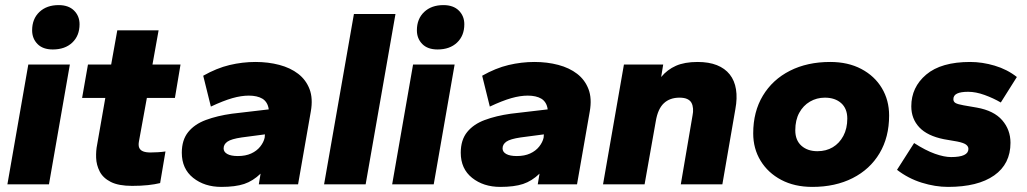

<svg xmlns="http://www.w3.org/2000/svg" viewBox="-20 -723 4026 753"><path d="M9 0 91 -470H254L172 0ZM187 -529Q148 -529 127 -550.5Q106 -572 106 -604Q106 -649 134.5 -676Q163 -703 210 -703Q249 -703 270.5 -681.5Q292 -660 292 -628Q292 -583 263.5 -556Q235 -529 187 -529Z M498 6Q445 6 414.5 -9.5Q384 -25 371 -50.5Q358 -76 357 -104Q356 -132 361 -156L393 -339H302L325 -470H416L440 -604H602L578 -470H688L666 -339H556L525 -169Q522 -153 526 -143.5Q530 -134 541 -129.5Q552 -125 570 -125Q583 -125 599.5 -126Q616 -127 629 -129L608 -5Q588 0 560.5 3Q533 6 498 6Z M848 10Q782 10 737.5 -25.5Q693 -61 693 -124Q693 -174 718 -205Q743 -236 787.5 -252.5Q832 -269 889 -277L1034 -294Q1032 -309 1025.5 -319.5Q1019 -330 1009 -336Q999 -342 985.5 -345Q972 -348 956 -348Q926 -348 891 -338Q856 -328 807 -305L777 -426Q830 -456 880.5 -468Q931 -480 982 -480Q1032 -480 1075.5 -468.5Q1119 -457 1149.5 -433.5Q1180 -410 1194 -373.5Q1208 -337 1199 -286L1149 0H995L1002 -42Q972 -13 937.5 -1.5Q903 10 848 10ZM913 -111Q943 -111 965 -121Q987 -131 1000.5 -148Q1014 -165 1018 -183L1019 -196L928 -184Q887 -178 872 -167.5Q857 -157 857 -141Q857 -127 871.5 -119Q886 -111 913 -111Z M1251 0 1368 -668H1531L1414 0Z M1518 0 1600 -470H1763L1681 0ZM1696 -529Q1657 -529 1636 -550.5Q1615 -572 1615 -604Q1615 -649 1643.5 -676Q1672 -703 1719 -703Q1758 -703 1779.5 -681.5Q1801 -660 1801 -628Q1801 -583 1772.5 -556Q1744 -529 1696 -529Z M1942 10Q1876 10 1831.5 -25.5Q1787 -61 1787 -124Q1787 -174 1812 -205Q1837 -236 1881.5 -252.5Q1926 -269 1983 -277L2128 -294Q2126 -309 2119.5 -319.5Q2113 -330 2103 -336Q2093 -342 2079.5 -345Q2066 -348 2050 -348Q2020 -348 1985 -338Q1950 -328 1901 -305L1871 -426Q1924 -456 1974.5 -468Q2025 -480 2076 -480Q2126 -480 2169.5 -468.5Q2213 -457 2243.5 -433.5Q2274 -410 2288 -373.5Q2302 -337 2293 -286L2243 0H2089L2096 -42Q2066 -13 2031.5 -1.5Q1997 10 1942 10ZM2007 -111Q2037 -111 2059 -121Q2081 -131 2094.5 -148Q2108 -165 2112 -183L2113 -196L2022 -184Q1981 -178 1966 -167.5Q1951 -157 1951 -141Q1951 -127 1965.5 -119Q1980 -111 2007 -111Z M2345 0 2427 -470H2581L2573 -421Q2597 -450 2631 -465Q2665 -480 2716 -480Q2760 -480 2791.5 -467.5Q2823 -455 2842 -431Q2861 -407 2866.5 -372.5Q2872 -338 2864 -295L2813 0H2650L2696 -270Q2699 -284 2698 -297Q2697 -310 2692 -319.5Q2687 -329 2675.5 -334.5Q2664 -340 2645 -340Q2607 -340 2583.5 -318Q2560 -296 2552 -248L2508 0Z M3166 10Q3096 10 3044 -17.5Q2992 -45 2963 -92.5Q2934 -140 2934 -200Q2934 -285 2972 -348Q3010 -411 3078 -445.5Q3146 -480 3236 -480Q3306 -480 3358 -452.5Q3410 -425 3438.5 -377.5Q3467 -330 3467 -270Q3467 -185 3429.5 -122Q3392 -59 3324 -24.5Q3256 10 3166 10ZM3186 -130Q3220 -130 3246 -145.5Q3272 -161 3287.5 -190Q3303 -219 3303 -258Q3303 -297 3279 -318.5Q3255 -340 3215 -340Q3183 -340 3156.5 -324.5Q3130 -309 3114.5 -280.5Q3099 -252 3099 -212Q3099 -173 3123 -151.5Q3147 -130 3186 -130Z M3698 10Q3648 10 3595 -6.5Q3542 -23 3498 -57L3565 -162Q3610 -133 3646.5 -120Q3683 -107 3710 -107Q3744 -107 3761 -115Q3778 -123 3778 -139Q3778 -149 3768.5 -156Q3759 -163 3734 -168L3682 -177Q3617 -190 3585.5 -223.5Q3554 -257 3554 -306Q3554 -381 3612.5 -430.5Q3671 -480 3785 -480Q3832 -480 3881 -465.5Q3930 -451 3968 -421L3905 -321Q3876 -338 3841.5 -350.5Q3807 -363 3777 -363Q3748 -363 3733.5 -356Q3719 -349 3719 -334Q3719 -324 3727.5 -319Q3736 -314 3759 -310L3811 -301Q3878 -289 3910.5 -251.5Q3943 -214 3943 -163Q3943 -80 3879 -35Q3815 10 3698 10Z"/></svg>

Font: Gantari ExtraBold
Style: Italic
Weight: 800
Italic angle: -10°
Designer: Anugrah Pasau
Foundry: Lafontype
Version: Version 1.000